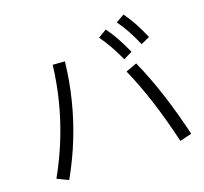

<svg xmlns="http://www.w3.org/2000/svg" viewBox="-145 -1025 1290 1216"><g transform="rotate(-20 500.0 -417.5)"><path d="M870 20.3Q834.3 -132.3 793.3 -260.8Q752.3 -389.3 700 -509L774.7 -536.7Q828 -417 870.2 -286.5Q912.4 -156 950 1ZM50.3 -23Q111.6 -133 156.5 -244.5Q201.3 -356 230.8 -471.7Q260.3 -587.3 275 -709.3L355 -703.3Q341 -576 310.7 -454.7Q280.4 -333.3 234 -217.1Q187.7 -101 123.7 12.4ZM713 -587.3Q687.3 -643.3 663.1 -686.5Q639 -729.6 609.6 -770L667 -804.3Q698.7 -761.3 723.3 -715.5Q748 -669.7 772.3 -616ZM849 -639.3Q824.6 -696 800.8 -739.5Q777 -783 748.3 -822.6L805 -855Q836.7 -811.3 861 -765.5Q885.3 -719.7 908.3 -666Z"/></g></svg>

Font: M PLUS 1 Thin
Style: Regular
Weight: 100
Designer: Coji Morishita
Foundry: UNDERFOREST DESIGN
Version: Version 1.001